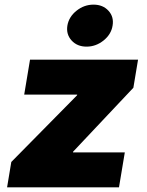

<svg xmlns="http://www.w3.org/2000/svg" viewBox="-20 -801 630 821"><path d="M10.3 0 28.3 -108.4 309.6 -393.6 310.1 -396.5H83.5L108.4 -545.9H570.3L550.3 -425.8L292.5 -152.3L292 -149.4H513.7L488.8 0ZM350.1 -601.6Q310.1 -601.6 286.1 -627.9Q262.2 -654.3 268.1 -691.4Q274.4 -729 307.1 -755.1Q339.8 -781.2 379.9 -781.2Q419.9 -781.2 443.8 -755.1Q467.8 -729 461.4 -691.4Q455.6 -654.3 422.9 -627.9Q390.1 -601.6 350.1 -601.6Z"/></svg>

Font: Inter Black
Style: Italic
Weight: 900
Italic angle: -9.39999°
Designer: Rasmus Andersson
Foundry: rsms
Version: Version 4.000;git-a52131595